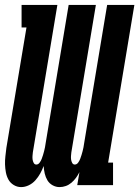

<svg xmlns="http://www.w3.org/2000/svg" viewBox="-20 -755 568 783"><path d="M66 8Q50 8 36 -0.5Q22 -9 14.5 -22.5Q7 -36 4 -52Q1 -68 0.5 -84.5Q0 -101 2 -118Q4 -135 6 -152L88 -643H68V-735H214L114 -134Q113 -126 112.5 -118.5Q112 -111 113 -104Q114 -97 117.5 -90.5Q121 -84 128 -84Q136 -84 141.5 -91.5Q147 -99 150 -107Q153 -115 155.5 -123Q158 -131 160 -139Q162 -147 163.5 -154.5Q165 -162 166 -170L260 -735H371L271 -134Q270 -126 269.5 -118.5Q269 -111 270 -104Q271 -97 274.5 -90.5Q278 -84 285 -84Q293 -84 298.5 -91.5Q304 -99 307 -107Q310 -115 312.5 -123Q315 -131 317 -139Q319 -147 320.5 -154.5Q322 -162 323 -170L417 -735H528L421 -92H441V0H295L304 -53Q298 -41 290 -30Q282 -19 271.5 -10Q261 -1 248.5 3.5Q236 8 223 8Q208 8 194.5 0.5Q181 -7 173.5 -19.5Q166 -32 162.5 -47Q159 -62 158 -78Q152 -62 144 -47.5Q136 -33 124.5 -20Q113 -7 97.5 0.5Q82 8 66 8Z"/></svg>

Font: Iosevka Slab Heavy
Style: Italic
Weight: 900
Italic angle: -9°
Monospace: yes
Designer: Belleve Invis
Foundry: Belleve Invis
Version: Version 11.1.0; ttfautohint (v1.8.3)